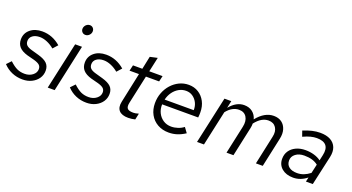

<svg xmlns="http://www.w3.org/2000/svg" viewBox="-49 -1287 3433 1872"><g transform="rotate(20 1668.0 -351.5)"><path d="M204 10Q145 10 93.5 -12Q42 -34 3 -76L47 -122Q91 -81 126 -65Q161 -49 205 -49Q254 -49 287.5 -75.5Q321 -102 321 -139Q321 -165 304.5 -180.5Q288 -196 247 -208L170 -228Q112 -245 84.5 -275.5Q57 -306 57 -353Q57 -417 105 -457Q153 -497 229 -497Q282 -497 329.5 -478.5Q377 -460 420 -423L376 -374Q340 -404 300.5 -420.5Q261 -437 225 -437Q179 -437 150.5 -416Q122 -395 122 -360Q122 -333 138 -317Q154 -301 192 -290L270 -268Q333 -250 361 -222Q389 -194 389 -148Q389 -103 365 -67.5Q341 -32 299 -11Q257 10 204 10Z M632 -608Q612 -608 599 -621.5Q586 -635 586 -655Q586 -670 594 -683.5Q602 -697 615 -705Q628 -713 643 -713Q663 -713 676 -699.5Q689 -686 689 -666Q689 -643 672 -625.5Q655 -608 632 -608ZM464 0 571 -488H642L536 0Z M867 10Q808 10 756.5 -12Q705 -34 666 -76L710 -122Q754 -81 789 -65Q824 -49 868 -49Q917 -49 950.5 -75.5Q984 -102 984 -139Q984 -165 967.5 -180.5Q951 -196 910 -208L833 -228Q775 -245 747.5 -275.5Q720 -306 720 -353Q720 -417 768 -457Q816 -497 892 -497Q945 -497 992.5 -478.5Q1040 -460 1083 -423L1039 -374Q1003 -404 963.5 -420.5Q924 -437 888 -437Q842 -437 813.5 -416Q785 -395 785 -360Q785 -333 801 -317Q817 -301 855 -290L933 -268Q996 -250 1024 -222Q1052 -194 1052 -148Q1052 -103 1028 -67.5Q1004 -32 962 -11Q920 10 867 10Z M1301 9Q1234 9 1205 -23.5Q1176 -56 1189 -117L1255 -428H1157L1171 -488H1268L1296 -622L1373 -639L1340 -488H1478L1464 -428H1327L1263 -133Q1254 -91 1269 -73Q1284 -55 1330 -55Q1342 -55 1353.5 -57Q1365 -59 1386 -65L1372 0Q1355 4 1337 6.5Q1319 9 1301 9Z M1720 9Q1655 9 1604.5 -19.5Q1554 -48 1526 -99Q1498 -150 1498 -216Q1498 -274 1517.5 -324.5Q1537 -375 1571.5 -413.5Q1606 -452 1651.5 -474Q1697 -496 1749 -496Q1806 -496 1850 -468.5Q1894 -441 1919.5 -392.5Q1945 -344 1945 -281Q1945 -268 1944.5 -255Q1944 -242 1942 -228H1568Q1566 -180 1585.5 -140.5Q1605 -101 1641 -77.5Q1677 -54 1723 -54Q1758 -54 1792.5 -65.5Q1827 -77 1852 -97L1890 -45Q1847 -17 1806 -4Q1765 9 1720 9ZM1575 -280H1877Q1878 -323 1860.5 -357Q1843 -391 1813 -411.5Q1783 -432 1744 -432Q1704 -432 1669.5 -412.5Q1635 -393 1610.5 -359Q1586 -325 1575 -280Z M2013 0 2120 -488H2191L2175 -413Q2209 -454 2246 -474.5Q2283 -495 2324 -495Q2376 -495 2410.5 -468Q2445 -441 2457 -396Q2537 -495 2631 -495Q2681 -495 2714 -470.5Q2747 -446 2760 -403Q2773 -360 2761 -306L2695 0H2624L2688 -298Q2702 -358 2676.5 -396.5Q2651 -435 2598 -435Q2562 -435 2528.5 -415.5Q2495 -396 2462 -354Q2462 -343 2461 -331Q2460 -319 2457 -306L2391 0H2319L2382 -291Q2396 -355 2371 -395Q2346 -435 2293 -435Q2221 -435 2164 -363L2085 0Z M3011 7Q2938 7 2893.5 -30.5Q2849 -68 2849 -130Q2849 -177 2872.5 -212Q2896 -247 2938.5 -267Q2981 -287 3036 -287Q3083 -287 3124.5 -275Q3166 -263 3197 -240L3210 -299Q3225 -367 3197 -401Q3169 -435 3099 -435Q3069 -435 3035.5 -426.5Q3002 -418 2959 -398L2939 -455Q2987 -475 3029.5 -485Q3072 -495 3112 -495Q3178 -495 3220 -472Q3262 -449 3278.5 -406.5Q3295 -364 3282 -305L3214 0H3143L3153 -46Q3119 -19 3084 -6Q3049 7 3011 7ZM3032 -48Q3068 -48 3100.5 -60.5Q3133 -73 3165 -98L3186 -191Q3158 -213 3123 -223Q3088 -233 3043 -233Q2988 -233 2953 -206Q2918 -179 2918 -138Q2918 -95 2948 -71.5Q2978 -48 3032 -48Z"/></g></svg>

Font: Red Hat Text
Style: Italic
Weight: 400
Italic angle: -12°
Designer: Pentagram, MCKL
Foundry: Pentagram, MCKL
Version: Version 1.023